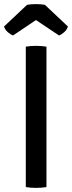

<svg xmlns="http://www.w3.org/2000/svg" viewBox="-30 -910 351 934"><path d="M95.5 -683Q106 -685 120 -686Q134 -687 145 -687Q157.5 -687 171 -686Q184.5 -685 196 -683V0Q184.5 2 171 3Q157.5 4 145 4Q134 4 120 3Q106 2 95.5 0ZM188.5 -886.5 300.5 -781Q295 -764.5 281.8 -753Q268.5 -741.5 257 -737.5L145 -812.5L33.5 -737.5Q22 -741.5 8.5 -753Q-5 -764.5 -10.5 -781L101.5 -886.5Q121 -890 145 -890Q169.5 -890 188.5 -886.5Z"/></svg>

Font: Signika Negative Light
Style: Regular
Weight: 400
Version: Version 2.001